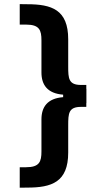

<svg xmlns="http://www.w3.org/2000/svg" viewBox="-20 -749 492 907"><path d="M388.2 -261.7V-329.1H387.7V-347.7H362.8C303.7 -347.7 302.2 -378.9 302.2 -435.1V-563.5C302.2 -703.6 223.6 -729 108.9 -729L73.2 -729.5V-632.8H103C166.5 -632.8 175.8 -606.4 175.8 -558.1V-406.7C175.8 -348.6 203.6 -307.6 278.3 -301.8V-290C203.6 -284.2 175.8 -243.2 175.8 -185.1V-33.7C175.8 14.6 166.5 41 103 41H73.2V137.7L108.9 137.2C223.6 137.2 302.2 111.8 302.2 -28.3V-156.7C302.2 -212.9 303.7 -244.1 362.8 -244.1H387.7V-261.7Z"/></svg>

Font: Wand UI Pro Bold
Style: Regular
Weight: 700
Designer: Andreas Faust
Version: Version 1.003;FEAKit 1.0